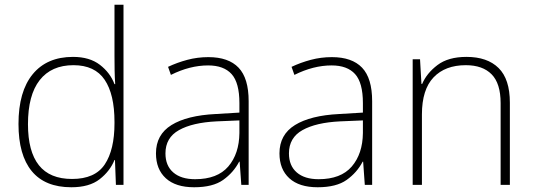

<svg xmlns="http://www.w3.org/2000/svg" viewBox="-20 -780 2254 810"><path d="M281 10Q170 10 114 -58Q58 -126 58 -257Q58 -394 118 -467Q178 -540 288 -540Q358 -540 401.5 -506.5Q445 -473 463 -425H466Q464 -454 463.5 -484.5Q463 -515 463 -544V-760H501V0H469L465 -105H463Q444 -58 400.5 -24Q357 10 281 10ZM284 -25Q381 -25 422 -86.5Q463 -148 463 -260V-266Q463 -382 421.5 -443.5Q380 -505 290 -505Q197 -505 147.5 -442Q98 -379 98 -256Q98 -141 144 -83Q190 -25 284 -25Z M859 -539Q944 -539 986.5 -494.5Q1029 -450 1029 -353V0H998L991 -98H989Q965 -52 921.5 -21Q878 10 799 10Q721 10 679.5 -28Q638 -66 638 -133Q638 -212 703.5 -252.5Q769 -293 890 -299L990 -305V-345Q990 -431 957 -467.5Q924 -504 858 -504Q781 -504 701 -464L689 -498Q727 -516 770 -527.5Q813 -539 859 -539ZM894 -268Q792 -263 735 -231Q678 -199 678 -133Q678 -81 711 -52.5Q744 -24 803 -24Q897 -24 943 -77.5Q989 -131 990 -219V-272Z M1380 -539Q1465 -539 1507.5 -494.5Q1550 -450 1550 -353V0H1519L1512 -98H1510Q1486 -52 1442.5 -21Q1399 10 1320 10Q1242 10 1200.5 -28Q1159 -66 1159 -133Q1159 -212 1224.5 -252.5Q1290 -293 1411 -299L1511 -305V-345Q1511 -431 1478 -467.5Q1445 -504 1379 -504Q1302 -504 1222 -464L1210 -498Q1248 -516 1291 -527.5Q1334 -539 1380 -539ZM1415 -268Q1313 -263 1256 -231Q1199 -199 1199 -133Q1199 -81 1232 -52.5Q1265 -24 1324 -24Q1418 -24 1464 -77.5Q1510 -131 1511 -219V-272Z M1948 -540Q2036 -540 2083.5 -493Q2131 -446 2131 -347V0H2092V-345Q2092 -428 2054 -466.5Q2016 -505 1945 -505Q1858 -505 1809 -453.5Q1760 -402 1760 -297V0H1721V-530H1752L1758 -426H1761Q1780 -471 1825.5 -505.5Q1871 -540 1948 -540Z"/></svg>

Font: Noto Sans ExtraLight
Style: Regular
Weight: 200
Designer: Monotype Design Team
Foundry: Monotype Imaging Inc.
Version: Version 2.007